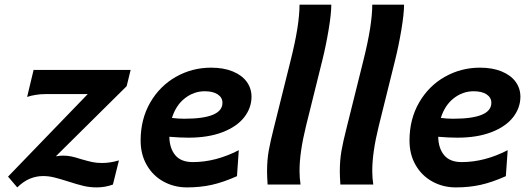

<svg xmlns="http://www.w3.org/2000/svg" viewBox="-20 -794 2259 826"><path d="M542 -493.2 524.9 -423.3 220.2 -121.6Q237.3 -124.5 251.5 -124.5Q270.5 -124.5 287.6 -120.8Q304.7 -117.2 328.6 -109.4Q358.9 -100.6 377.4 -96.7Q396 -92.8 419.4 -92.8Q453.6 -92.8 491.7 -104L465.8 0Q432.1 12.2 396 12.2Q366.7 12.2 339.6 5.9Q312.5 -0.5 272 -13.7Q236.8 -24.9 212.9 -30.8Q189 -36.6 165.5 -36.6Q136.2 -36.6 108.9 -25.4Q81.5 -14.2 54.2 12.2L14.6 -34.2L357.4 -389.2H174.3Q153.3 -389.2 132.6 -385.7Q111.8 -382.3 96.7 -377L124.5 -493.2Z M784.2 12.2Q729.5 12.2 683.8 -12.7Q638.2 -37.6 611.6 -83.5Q585 -129.4 585 -189.5Q585 -281.2 626.2 -352.8Q667.5 -424.3 737.1 -463.6Q806.6 -502.9 888.2 -502.9Q941.9 -502.9 981.2 -486.8Q1020.5 -470.7 1041.3 -442.4Q1062 -414.1 1062 -377.9Q1062 -330.1 1030.8 -289.8Q999.5 -249.5 938 -225.6Q876.5 -201.7 790.5 -201.7Q754.4 -201.7 708.5 -205.6Q709.5 -155.8 734.1 -126.2Q758.8 -96.7 809.6 -96.7Q907.7 -96.7 1007.3 -147.9L999.5 -36.1Q940.4 -9.8 891.1 1.2Q841.8 12.2 784.2 12.2ZM772.9 -283.2Q937 -283.2 937 -351.6Q937 -374.5 916.7 -387.9Q896.5 -401.4 860.8 -401.4Q814 -401.4 775.4 -371.3Q736.8 -341.3 719.7 -286.6Q746.6 -283.2 772.9 -283.2Z M1366.7 -534.7 1296.4 -251.5Q1268.6 -138.7 1268.6 -59.1Q1268.6 -28.8 1272.9 0H1131.3Q1128.9 -36.6 1128.9 -56.6Q1128.9 -105.5 1136.2 -146.2Q1143.6 -187 1156.7 -238.3L1230.5 -534.7Q1268.6 -686 1268.6 -773.9H1405.3Q1405.3 -735.4 1393.8 -666.3Q1382.3 -597.2 1366.7 -534.7Z M1679.7 -534.7 1609.4 -251.5Q1581.5 -138.7 1581.5 -59.1Q1581.5 -28.8 1585.9 0H1444.3Q1441.9 -36.6 1441.9 -56.6Q1441.9 -105.5 1449.2 -146.2Q1456.5 -187 1469.7 -238.3L1543.5 -534.7Q1581.5 -686 1581.5 -773.9H1718.3Q1718.3 -735.4 1706.8 -666.3Q1695.3 -597.2 1679.7 -534.7Z M1940.9 12.2Q1886.2 12.2 1840.6 -12.7Q1794.9 -37.6 1768.3 -83.5Q1741.7 -129.4 1741.7 -189.5Q1741.7 -281.2 1783 -352.8Q1824.2 -424.3 1893.8 -463.6Q1963.4 -502.9 2044.9 -502.9Q2098.6 -502.9 2137.9 -486.8Q2177.2 -470.7 2198 -442.4Q2218.8 -414.1 2218.8 -377.9Q2218.8 -330.1 2187.5 -289.8Q2156.2 -249.5 2094.7 -225.6Q2033.2 -201.7 1947.3 -201.7Q1911.1 -201.7 1865.2 -205.6Q1866.2 -155.8 1890.9 -126.2Q1915.5 -96.7 1966.3 -96.7Q2064.5 -96.7 2164.1 -147.9L2156.2 -36.1Q2097.2 -9.8 2047.9 1.2Q1998.5 12.2 1940.9 12.2ZM1929.7 -283.2Q2093.8 -283.2 2093.8 -351.6Q2093.8 -374.5 2073.5 -387.9Q2053.2 -401.4 2017.6 -401.4Q1970.7 -401.4 1932.1 -371.3Q1893.6 -341.3 1876.5 -286.6Q1903.3 -283.2 1929.7 -283.2Z"/></svg>

Font: Lesson One
Style: Bold Italic
Weight: 700
Italic angle: -14°
Designer: But Ko, Victor Gaultney, Annie Olsen, Julie Remington, Don Collingsworth, Eric Hays, Becca Hirsbrunner
Version: Version 1.100